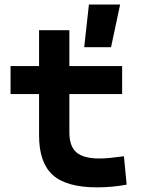

<svg xmlns="http://www.w3.org/2000/svg" viewBox="-20 -805 626 835"><path d="M346.2 -599.6 366.7 -785.2H502.4L462.9 -599.6ZM402.8 9.8Q269.2 9.8 209.5 -43.9Q149.9 -97.7 149.9 -215.8V-283.2H281.7V-228.5Q281.7 -169.3 312.2 -142.5Q342.7 -115.7 412.6 -115.7Q435.1 -115.7 460.6 -118.4Q486.2 -121.1 519 -125.5L530.8 -2Q498.5 3.9 467.9 6.8Q437.3 9.8 402.8 9.8ZM149.9 -252.4V-673.8H281.7V-252.4ZM25.9 -396V-517.6H511.2V-396Z"/></svg>

Font: Cascadia Mono
Style: Regular
Weight: 400
Monospace: yes
Designer: Aaron Bell
Foundry: Saja Typeworks
Version: Version 2102.003